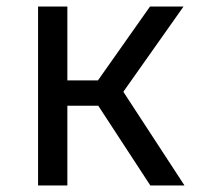

<svg xmlns="http://www.w3.org/2000/svg" viewBox="-20 -570 640 590"><path d="M97 0V-550H187V-323H281L441 -550H544L359 -288L547 0H442L282 -245H187V0Z"/></svg>

Font: JetBrains Mono Zero
Style: Regular-Zero
Weight: 400
Designer: Philipp Nurullin, Konstantin Bulenkov
Foundry: JetBrains
Version: Version 2.211